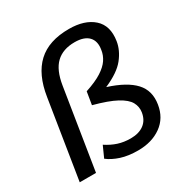

<svg xmlns="http://www.w3.org/2000/svg" viewBox="-172 -883 995 1032"><g transform="rotate(-30 326.0 -367.0)"><path d="M34 0 111 -484Q131 -614 200.5 -678.5Q270 -743 395 -743Q492 -743 545.5 -695.5Q599 -648 585 -558Q577 -506 539 -458Q501 -410 413 -372Q523 -337 571.5 -284.5Q620 -232 607 -152Q595 -75 536.5 -33Q478 9 392 9Q332 9 287 -5.5Q242 -20 211 -44L242 -113Q277 -90 312.5 -78.5Q348 -67 390 -67Q441 -67 472.5 -90.5Q504 -114 511 -159Q516 -192 500 -221Q484 -250 436 -276Q388 -302 298 -326L311 -405Q375 -426 412.5 -450Q450 -474 468 -501Q486 -528 490 -558Q499 -609 472 -637.5Q445 -666 386 -666Q313 -666 270.5 -625.5Q228 -585 214 -496L135 0Z"/></g></svg>

Font: Mulish SemiBold
Style: Italic
Weight: 600
Italic angle: -9°
Designer: Vernon Adams
Foundry: Vernon Adams
Version: Version 3.603; ttfautohint (v1.8.3)